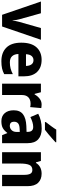

<svg xmlns="http://www.w3.org/2000/svg" viewBox="930 -1736 816 2715"><g transform="rotate(90 1337.5 -378.0)"><path d="M189 0 1 -549H167L252 -245Q258 -224 262.5 -198Q267 -172 269 -148H272Q273 -170 277.5 -195Q282 -220 289 -243L376 -549H542L354 0Z M826 -559Q935 -559 997 -494.5Q1059 -430 1059 -309V-231H743Q745 -173 774.5 -141.5Q804 -110 861 -110Q908 -110 947 -120Q986 -130 1028 -152V-30Q990 -9 947 0.5Q904 10 845 10Q723 10 653 -60.5Q583 -131 583 -271Q583 -414 648.5 -486.5Q714 -559 826 -559ZM830 -444Q795 -444 772 -418.5Q749 -393 746 -338H912Q911 -386 890.5 -415Q870 -444 830 -444Z M1457 -559Q1469 -559 1483 -557.5Q1497 -556 1508 -554L1494 -397Q1475 -403 1443 -403Q1411 -403 1383.5 -390.5Q1356 -378 1339.5 -350.5Q1323 -323 1323 -276V0H1163V-549H1284L1307 -460H1315Q1335 -499 1372.5 -529Q1410 -559 1457 -559Z M1799 -560Q1896 -560 1950 -510.5Q2004 -461 2004 -363V0H1891L1862 -73H1858Q1826 -30 1790 -10Q1754 10 1693 10Q1621 10 1580 -37Q1539 -84 1539 -165Q1539 -253 1595 -295.5Q1651 -338 1760 -343L1844 -346V-363Q1844 -440 1775 -440Q1743 -440 1708 -429.5Q1673 -419 1635 -400L1588 -511Q1631 -534 1684.5 -547Q1738 -560 1799 -560ZM1800 -248Q1746 -246 1723.5 -226Q1701 -206 1701 -171Q1701 -138 1716.5 -123.5Q1732 -109 1758 -109Q1794 -109 1819.5 -134.5Q1845 -160 1845 -204V-250ZM1991 -756Q1972 -738 1940.5 -710Q1909 -682 1875 -653.5Q1841 -625 1815 -606H1706V-619Q1731 -652 1761.5 -692Q1792 -732 1812 -766H1991Z M2435 -559Q2516 -559 2564 -510Q2612 -461 2612 -359V0H2452V-313Q2452 -370 2436.5 -399Q2421 -428 2383 -428Q2330 -428 2311 -385Q2292 -342 2292 -253V0H2132V-549H2255L2275 -479H2283Q2307 -519 2346 -539Q2385 -559 2435 -559Z"/></g></svg>

Font: Noto Sans Armenian SemiCondensed ExtraBold
Style: Regular
Weight: 800
Width: 4
Designer: Monotype Design Team
Foundry: Monotype Imaging Inc.
Version: Version 2.008; ttfautohint (v1.8.4.7-5d5b)